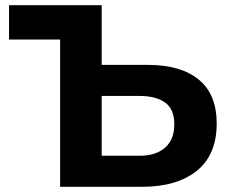

<svg xmlns="http://www.w3.org/2000/svg" viewBox="-20 -720 885 740"><path d="M211.7 0V-567.7H14.8V-700H371.9V-469.9H550.7Q676.9 -469.9 746 -413.3Q815.2 -356.7 815.2 -243.7Q815.2 -123.6 738.7 -61.8Q662.1 0 526.7 0ZM371.9 -119.7H517.9Q580.7 -119.7 616.3 -151Q651.8 -182.2 651.8 -240.9Q651.8 -299.1 616.6 -324.6Q581.3 -350.2 517.9 -350.2H371.9Z"/></svg>

Font: Montserrat Thin
Style: Regular
Weight: 100
Designer: Julieta Ulanovsky
Foundry: Julieta Ulanovsky
Version: Version 9.000